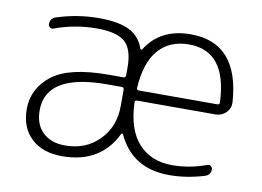

<svg xmlns="http://www.w3.org/2000/svg" viewBox="-63 -624 992 728"><g transform="rotate(10 432.5 -260.0)"><path d="M337 -288Q102 -288 102 -147Q102 -93 133.5 -62.5Q165 -32 220 -32Q299 -32 350.5 -84Q402 -136 402 -217V-279Q402 -288 393 -288ZM617 -491Q543 -491 500 -442Q457 -393 451 -294Q451 -286 459 -286H762Q770 -286 770 -295Q762 -491 617 -491ZM215 10Q140 10 96.5 -31Q53 -72 53 -143Q53 -222 118.5 -273.5Q184 -325 337 -325H393Q402 -325 402 -334V-365Q402 -434 371 -462Q340 -490 263 -490Q178 -490 100 -461Q93 -458 86.5 -462.5Q80 -467 80 -475Q80 -497 101 -504Q181 -530 263 -530Q339 -530 380.5 -509.5Q422 -489 438 -442Q439 -440 441.5 -440Q444 -440 445 -442Q500 -530 617 -530Q802 -530 817 -303Q818 -280 801.5 -263.5Q785 -247 761 -247H459Q451 -247 451 -238Q455 -134 503 -81.5Q551 -29 632 -29Q699 -29 764 -53Q771 -56 777.5 -51.5Q784 -47 784 -39Q784 -18 763 -11Q694 10 628 10Q485 10 429 -112Q428 -114 425.5 -114Q423 -114 422 -112Q363 10 215 10Z"/></g></svg>

Font: Rounded Mplus 1c Light
Style: Regular
Weight: 300
Version: Version 1.059.20150529